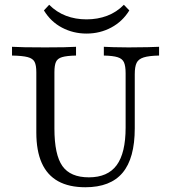

<svg xmlns="http://www.w3.org/2000/svg" viewBox="-20 -765 709 796"><path d="M333.9 11.3Q266.1 11.3 221 -13.7Q175.8 -38.7 153.2 -89.1Q130.6 -139.5 130.6 -215.3V-465.3Q130.6 -494.4 123.4 -508.5Q116.1 -522.6 94.8 -528.2Q73.4 -533.9 29.8 -534.7V-571Q67.7 -568.5 167.7 -568.5Q258.1 -568.5 295.2 -571V-534.7Q256.5 -533.9 237.5 -528.2Q218.5 -522.6 212.1 -508.5Q205.6 -494.4 205.6 -465.3V-232.3Q205.6 -123.4 238.7 -76.6Q271.8 -29.8 348.4 -29.8Q426.6 -29.8 463.7 -80.2Q500.8 -130.6 500.8 -236.3V-461.3Q500.8 -491.1 494 -506.5Q487.1 -521.8 467.7 -527.8Q448.4 -533.9 410.5 -534.7V-571Q425 -570.2 450.8 -569.4Q476.6 -568.5 512.9 -568.5Q560.5 -568.5 592.3 -569.4Q624.2 -570.2 639.5 -571V-534.7Q597.6 -533.9 575.8 -527Q554 -520.2 546.4 -504.4Q538.7 -488.7 538.7 -457.3V-233.1Q538.7 -108.9 488.3 -48.8Q437.9 11.3 333.9 11.3ZM338.7 -625.8Q283.9 -625.8 237.1 -650.4Q190.3 -675 162.1 -721.8L183.9 -745.2Q214.5 -714.5 253.6 -699.6Q292.7 -684.7 338.7 -684.7Q384.7 -684.7 424.2 -699.6Q463.7 -714.5 493.5 -745.2L516.1 -721.8Q487.9 -675.8 441.1 -650.8Q394.4 -625.8 338.7 -625.8Z"/></svg>

Font: Playfair 9pt Light
Style: Regular
Weight: 300
Designer: Claus Eggers Sørensen
Foundry: Claus Eggers Sørensen
Version: Version 2.001;gftools[0.9.30]